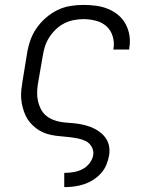

<svg xmlns="http://www.w3.org/2000/svg" viewBox="-20 -558 640 783"><path d="M242 205V147H243Q261 147 279.5 144Q298 141 315 132.5Q332 124 344.5 108.5Q357 93 360 75Q363 57 354 41Q345 25 330 17.5Q315 10 297 6.5Q279 3 261 1Q243 -1 225 -2.5Q207 -4 189.5 -7.5Q172 -11 156 -18Q140 -25 126.5 -35.5Q113 -46 102 -59Q91 -72 84 -87.5Q77 -103 72.5 -120Q68 -137 66.5 -155Q65 -173 67 -191.5Q69 -210 72 -228L90 -338Q94 -365 103 -391.5Q112 -418 128 -441.5Q144 -465 166 -484.5Q188 -504 213.5 -516.5Q239 -529 266.5 -533.5Q294 -538 320 -538Q346 -538 372 -534.5Q398 -531 421 -521.5Q444 -512 462.5 -496.5Q481 -481 492.5 -459.5Q504 -438 508 -412.5Q512 -387 507 -361Q507 -360 507 -358.5Q507 -357 507 -356H442Q442 -357 442 -358Q442 -359 443 -360Q447 -385 439.5 -410Q432 -435 414 -451Q396 -467 371 -473.5Q346 -480 320 -480Q301 -480 280.5 -476Q260 -472 241.5 -462.5Q223 -453 207.5 -438Q192 -423 180.5 -405Q169 -387 163 -367.5Q157 -348 154 -328L135 -218Q132 -201 131.5 -182.5Q131 -164 134.5 -147.5Q138 -131 145.5 -115.5Q153 -100 165 -89Q177 -78 193 -71Q209 -64 226 -61Q243 -58 261 -57Q279 -56 296.5 -53.5Q314 -51 330.5 -46.5Q347 -42 362.5 -34.5Q378 -27 391 -16.5Q404 -6 413 8Q422 22 425 39.5Q428 57 425 75Q422 94 414 113.5Q406 133 392 148.5Q378 164 360 175.5Q342 187 322 193.5Q302 200 282.5 202.5Q263 205 243 205Z"/></svg>

Font: Iosevka Slab LtExObl
Style: Regular
Weight: 300
Width: 7
Italic angle: -9°
Monospace: yes
Designer: Belleve Invis
Foundry: Belleve Invis
Version: Version 11.1.0; ttfautohint (v1.8.3)